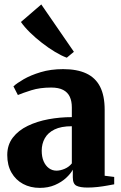

<svg xmlns="http://www.w3.org/2000/svg" viewBox="-20 -856 559 886"><path d="M163.5 11Q120.5 11 86.5 -7.2Q52.5 -25.5 33 -59.5Q13.5 -93.5 13.5 -140.5Q13.5 -187.5 39.2 -221Q65 -254.5 108 -275.2Q151 -296 204 -305.8Q257 -315.5 311.5 -315.5V-360.5Q311.5 -389 302 -409.5Q292.5 -430 271.5 -441Q250.5 -452 216 -452Q164 -452 124.5 -439.5Q85 -427 62.5 -417.5L42 -457.5Q57.5 -472 89.5 -490.5Q121.5 -509 167.8 -523Q214 -537 271.5 -537Q335.5 -537 378 -517.2Q420.5 -497.5 441.8 -456Q463 -414.5 463 -349V-45L507 -39.5V-5.5Q496 -3.5 475.8 0.2Q455.5 4 431.2 6.8Q407 9.5 384 9.5Q349.5 9.5 332.8 1Q316 -7.5 316 -37.5V-73Q306 -54.5 285 -35Q264 -15.5 233.2 -2.2Q202.5 11 163.5 11ZM241 -68.5Q258.5 -68.5 278.8 -77.2Q299 -86 311.5 -102V-273.5Q262 -273.5 231.5 -258.5Q201 -243.5 186.8 -218Q172.5 -192.5 172.5 -160.5Q172.5 -132.5 181.2 -112Q190 -91.5 205.5 -80Q221 -68.5 241 -68.5ZM287.5 -590Q263 -599 233.5 -616.8Q204 -634.5 174 -657.8Q144 -681 118.5 -706Q93 -731 76.5 -754.5L170.5 -835.5L321 -617L288.5 -590Z"/></svg>

Font: Merriweather 96pt ExtraBold
Style: Regular
Weight: 800
Version: Version 2.100